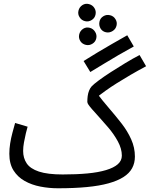

<svg xmlns="http://www.w3.org/2000/svg" viewBox="-20 -988 803 1029"><path d="M290 21 316 -53Q390 -53 448.5 -58.5Q507 -64 548.5 -76.5Q590 -89 611.5 -108Q633 -127 633 -154Q633 -191 611.5 -230.5Q590 -270 559 -306Q529 -341 507.5 -364.5Q486 -388 473 -403Q460 -418 454 -427Q448 -436 448 -442Q448 -458 450 -473.5Q452 -489 457.5 -502.5Q463 -516 471 -525Q481 -536 508.5 -556.5Q536 -577 574 -601.5Q612 -626 652.5 -650.5Q693 -675 728 -693L763 -633Q718 -609 679.5 -586.5Q641 -564 607.5 -543Q574 -522 545.5 -501.5Q517 -481 491 -460L499 -489Q529 -449 564 -408.5Q599 -368 631 -327Q663 -286 683 -241.5Q703 -197 703 -149Q703 -114 688 -86.5Q673 -59 641.5 -39Q610 -19 561.5 -5.5Q513 8 445.5 14.5Q378 21 290 21ZM290 21Q243 21 196.5 12Q150 3 112.5 -18Q75 -39 52.5 -74.5Q30 -110 30 -164Q30 -191 34.5 -219.5Q39 -248 46.5 -276Q54 -304 61 -329L128 -309Q124 -296 118.5 -273Q113 -250 108.5 -225Q104 -200 104 -179Q104 -141 123 -112.5Q142 -84 188.5 -68.5Q235 -53 316 -53L336 -11ZM464 -602 428 -661Q468 -686 504.5 -708Q541 -730 579.5 -752Q618 -774 662 -799L697 -739Q653 -715 614.5 -692.5Q576 -670 539 -647.5Q502 -625 464 -602ZM472 -881Q455 -870 436 -874.5Q417 -879 407 -895Q396 -911 400.5 -930.5Q405 -950 422 -961Q438 -971 457 -966Q476 -961 486 -945Q496 -929 492 -910Q488 -891 472 -881ZM476 -754Q459 -743 440 -747.5Q421 -752 411 -767Q400 -784 404.5 -803.5Q409 -823 426 -834Q442 -844 461 -839Q480 -834 490 -817Q500 -801 496 -782.5Q492 -764 476 -754ZM584 -822Q567 -811 548 -815Q529 -819 519 -835Q509 -852 513 -871.5Q517 -891 534 -901Q550 -911 569.5 -906.5Q589 -902 599 -885Q609 -869 604.5 -850.5Q600 -832 584 -822Z"/></svg>

Font: Noto Sans Arabic ExtraCondensed
Style: Regular
Weight: 400
Width: 2
Designer: Monotype Design Team, Nadine Chahine, Nizar Qandah and Khaled Hosny
Foundry: Monotype Imaging Inc.
Version: Version 2.012